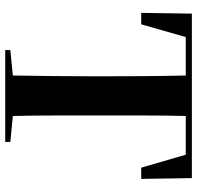

<svg xmlns="http://www.w3.org/2000/svg" viewBox="-30 -750 773 754"><g transform="rotate(90 357.0 -373.5)"><path d="M588 -716H436Q434 -632 434 -553.5Q434 -475 434 -395V-352Q434 -275 434 -197Q434 -119 436 -37L538 -27V-7H177V-27L277 -37Q280 -197 280 -351V-395Q280 -474 279.5 -553Q279 -632 277 -716H126L76 -541H31L34 -740H680L683 -541H639Z"/></g></svg>

Font: XinYuGongZhangJiaSongA
Style: Regular
Weight: 900
Designer: XinYuGong
Foundry: Adobe Systems Incorporated
Version: Version 1.00